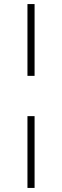

<svg xmlns="http://www.w3.org/2000/svg" viewBox="-20 -763 305 944"><path d="M115 -390V-743H150V-390ZM115 161V-192H150V161Z"/></svg>

Font: Saira Thin Thin
Style: Regular
Weight: 250
Version: Version 1.101